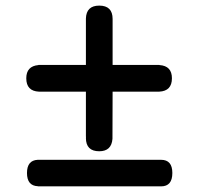

<svg xmlns="http://www.w3.org/2000/svg" viewBox="-20 -661 705 681"><path d="M589.8 -383.3Q589.8 -337.9 544.4 -335.9H379.4L378.9 -168.5Q375.5 -124.5 332 -124.5Q284.7 -124.5 284.7 -171.9L285.2 -175.8H284.7V-335.9H118.2Q73.2 -337.9 73.2 -383.3Q73.2 -426.3 116.2 -430.2V-430.7H284.7V-595.2Q286.1 -641.1 332 -641.1Q379.4 -641.1 379.4 -593.8V-430.7H544.9L545.9 -430.2Q589.8 -427.2 589.8 -383.3ZM114.3 -0.5Q75.7 -2 75.7 -47.4Q75.7 -92.3 113.8 -94.2H551.3Q591.3 -94.2 591.3 -47.4Q591.3 0 551.3 0H114.3Z"/></svg>

Font: inglobal
Style: Bold
Weight: 700
Designer: Andrey Kochetov, Denis Davydov, Evgeny Yurtaev
Foundry: inglobal.ru
Version: Version 1.00 September 25, 2014, initial release